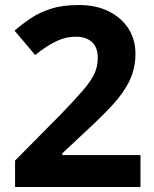

<svg xmlns="http://www.w3.org/2000/svg" viewBox="-20 -744 612 764"><path d="M539 0H40V-105L219 -286Q273 -342 306 -379.5Q339 -417 354 -447.5Q369 -478 369 -513Q369 -556 345.5 -577Q322 -598 282 -598Q241 -598 202 -579Q163 -560 120 -525L38 -622Q69 -649 103.5 -672Q138 -695 183.5 -709.5Q229 -724 293 -724Q363 -724 413.5 -698.5Q464 -673 491.5 -629.5Q519 -586 519 -531Q519 -472 495.5 -423Q472 -374 427.5 -326Q383 -278 320 -220L228 -134V-127H539Z"/></svg>

Font: Noto Sans Lisu
Style: Regular
Weight: 400
Designer: Monotype Design Team. David Williams.
Foundry: Monotype Imaging Inc.
Version: Version 2.102